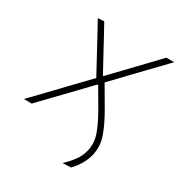

<svg xmlns="http://www.w3.org/2000/svg" viewBox="-175 -608 833 886"><g transform="rotate(30 241.0 -165.0)"><path d="M285.5 166.5Q315 138.5 333.5 112Q352 85.5 358.5 54.5Q367.5 13.5 352.8 -29.2Q338 -72 304 -131L248 -227H243L153 -133Q118.5 -97.5 89.5 -67.2Q60.5 -37 25 0H-17Q14.5 -32.5 37.8 -56.8Q61 -81 81.8 -102.8Q102.5 -124.5 126 -149L224 -251L172 -347Q151 -385.5 134 -417Q117 -448.5 92 -494L125 -496Q146 -458 163 -426.8Q180 -395.5 197 -364L245 -276H249L333 -364Q365.5 -398 393.8 -427.5Q422 -457 457 -494H499Q468.5 -462 446.5 -439.2Q424.5 -416.5 405 -396.2Q385.5 -376 361.5 -351L267.5 -252.5L328 -149Q364 -87.5 381.5 -38.2Q399 11 388.5 60Q376.5 115.5 329.5 165Z"/></g></svg>

Font: Commissioner Thin
Style: Italic
Weight: 100
Italic angle: -12°
Designer: Kostas Bartsokas
Foundry: Kostas Bartsokas
Version: Version 1.000; ttfautohint (v1.8.3)